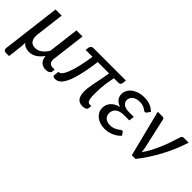

<svg xmlns="http://www.w3.org/2000/svg" viewBox="27 -1160 1978 1978"><g transform="rotate(45 1016.0 -171.0)"><path d="M522.5 -62 518.5 -26Q517 -14.5 500.5 -4.8Q484 5 455.5 5Q436 5 419 -1Q402 -7 388.8 -19.2Q375.5 -31.5 367.2 -50.5Q359 -69.5 357.5 -95Q325 -51 287.8 -27Q250.5 -3 206.5 -3Q143 -3 113 -44.5Q113.5 -25 112.2 -5Q111 15 108.5 32L91.5 171.5H47.5Q28.5 171.5 19.2 161.5Q10 151.5 12.5 133.5L91 -506.5H180.5L141 -186.5Q137 -135 157 -105.8Q177 -76.5 221 -76.5Q262 -76.5 295.2 -101Q328.5 -125.5 354 -169.5L395.5 -506.5H484.5L439 -137Q434.5 -98 449.8 -80Q465 -62 494.5 -62Z M1116 -459.5Q1114.5 -447.5 1106.2 -439.2Q1098 -431 1084 -431H1017Q1011.5 -400.5 1006.8 -375.5Q1002 -350.5 998 -322.5Q994 -294.5 991.8 -259.2Q989.5 -224 989.5 -174Q989.5 -138.5 992.5 -116.8Q995.5 -95 1001.5 -83Q1007.5 -71 1016.2 -67Q1025 -63 1036.5 -63H1055L1050.5 -27Q1049 -12.5 1031.5 -4.8Q1014 3 989 3Q942 3 919 -27.8Q896 -58.5 896 -122.5Q896 -153 900.8 -184Q905.5 -215 912.8 -251.5Q920 -288 929 -331.8Q938 -375.5 946.5 -431H782Q770 -345 756.8 -279Q743.5 -213 729 -164.8Q714.5 -116.5 698.5 -84Q682.5 -51.5 665.8 -32Q649 -12.5 631 -4.2Q613 4 594 4Q588 4 581.8 3Q575.5 2 570.2 -0.2Q565 -2.5 562 -6Q559 -9.5 559.5 -14L566.5 -74.5H576Q590 -74.5 606.5 -93.8Q623 -113 640 -155.2Q657 -197.5 673.8 -265.5Q690.5 -333.5 705 -431H605L609.5 -468.5Q610 -474 613.2 -479.8Q616.5 -485.5 621.2 -490.5Q626 -495.5 632.8 -498.5Q639.5 -501.5 648 -501.5H1121Z M1495 -70.5Q1477 -50.5 1455.2 -36Q1433.5 -21.5 1410.2 -12Q1387 -2.5 1363 2Q1339 6.5 1316.5 6.5Q1281 6.5 1250 -3.2Q1219 -13 1196.2 -31Q1173.5 -49 1160.5 -74.2Q1147.5 -99.5 1147.5 -130.5Q1147.5 -154.5 1155.2 -175.8Q1163 -197 1178.5 -214.8Q1194 -232.5 1217.2 -245.8Q1240.5 -259 1271.5 -266.5Q1247.5 -274 1231.2 -285.5Q1215 -297 1205 -311Q1195 -325 1190.8 -340.5Q1186.5 -356 1186.5 -371Q1186.5 -398 1199.2 -423.8Q1212 -449.5 1236.8 -469.5Q1261.5 -489.5 1297.5 -501.8Q1333.5 -514 1380 -514Q1431.5 -514 1469.8 -497.5Q1508 -481 1531.5 -454.5L1508.5 -423Q1502.5 -414.5 1497.8 -412.2Q1493 -410 1486.5 -410Q1480.5 -410 1472.8 -416Q1465 -422 1453 -429.2Q1441 -436.5 1423 -442.5Q1405 -448.5 1378.5 -448.5Q1351.5 -448.5 1331.2 -441.8Q1311 -435 1297.2 -423.8Q1283.5 -412.5 1276.5 -397.2Q1269.5 -382 1269.5 -365.5Q1269.5 -350.5 1276 -337.2Q1282.5 -324 1295 -314.5Q1307.5 -305 1325.8 -299.5Q1344 -294 1367.5 -294H1443.5L1436.5 -236H1360.5Q1329 -236 1305.5 -229.2Q1282 -222.5 1266.8 -210Q1251.5 -197.5 1243.8 -180Q1236 -162.5 1236 -141Q1236 -123.5 1242.2 -108.5Q1248.5 -93.5 1260.5 -82.5Q1272.5 -71.5 1290 -65.5Q1307.5 -59.5 1330 -59.5Q1360 -59.5 1380.8 -67.5Q1401.5 -75.5 1416 -84.8Q1430.5 -94 1440.5 -102Q1450.5 -110 1459 -110Q1469.5 -110 1474.5 -102Z M2031.5 -506Q1985 -362.5 1916.2 -235.2Q1847.5 -108 1762 0H1708.5L1581 -506H1651Q1661 -506 1667.2 -500.8Q1673.5 -495.5 1675 -488L1748.5 -157.5Q1752 -141.5 1754.2 -126Q1756.5 -110.5 1758 -94.5Q1786.5 -134.5 1810.8 -179.8Q1835 -225 1856 -274Q1877 -323 1895 -374.8Q1913 -426.5 1929 -479Q1933 -494 1941.2 -500Q1949.5 -506 1958.5 -506Z"/></g></svg>

Font: Lato 2
Style: Italic
Weight: 400
Italic angle: -7°
Designer: Lukasz Dziedzic with Adam Twardoch and Botio Nikoltchev
Foundry: tyPoland Lukasz Dziedzic
Version: Version 2.015; 2015-08-06; http://www.latofonts.com/